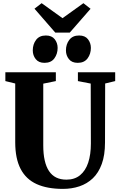

<svg xmlns="http://www.w3.org/2000/svg" viewBox="-20 -1208 769 1236"><path d="M385 8Q284 8 215.8 -23Q147.5 -54 112.8 -120.5Q78 -187 78 -292.5V-670.5L14.5 -686V-743H339.5V-686L258.5 -669.5V-272Q258.5 -217 267.8 -175.8Q277 -134.5 295.5 -106.8Q314 -79 342 -65.2Q370 -51.5 407.5 -51.5Q460.5 -51.5 495.5 -80.2Q530.5 -109 547.8 -161Q565 -213 565 -284L564 -670L481.5 -686V-743H721.5V-686L657 -670.5L656 -291Q656 -209.5 635.2 -152.5Q614.5 -95.5 577.5 -60.2Q540.5 -25 491.2 -8.5Q442 8 385 8ZM266 -803.5Q229 -803.5 210 -827.5Q191 -851.5 191 -883.5Q191 -923 212.2 -951.2Q233.5 -979.5 275 -979.5H276Q313.5 -979.5 332.2 -955.5Q351 -931.5 351 -899.5Q351 -861 330 -832.2Q309 -803.5 267 -803.5ZM480 -803.5Q442.5 -803.5 423.5 -827.5Q404.5 -851.5 404.5 -883.5Q404.5 -923 426 -951.2Q447.5 -979.5 488.5 -979.5H489.5Q527.5 -979.5 546.2 -955.5Q565 -931.5 565 -899.5Q565 -861 543.8 -832.2Q522.5 -803.5 481 -803.5ZM336 -998 202 -1152 248 -1187.5 382.5 -1091 517 -1187.5 563 -1151.5 429 -998Z"/></svg>

Font: Merriweather 48pt Black
Style: Regular
Weight: 900
Version: Version 2.100